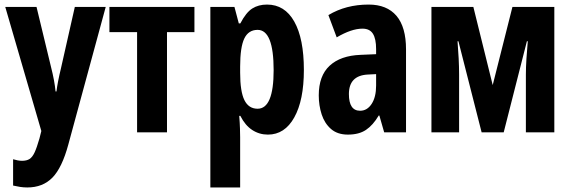

<svg xmlns="http://www.w3.org/2000/svg" viewBox="-20 -577 2492 837"><path d="M2.9 -546.9H139.2L203.1 -282.2Q210 -255.4 215.1 -228Q220.2 -200.7 222.2 -178.2H226.1Q228.5 -198.2 233.4 -223.4Q238.3 -248.5 246.1 -280.8L306.2 -546.9H440.9L277.8 53.2Q250.5 154.3 208.5 197.3Q166.5 240.2 99.1 240.2Q82.5 240.2 67.4 237.8Q52.2 235.4 37.1 231.9V117.2Q46.9 120.1 56.9 122.1Q66.9 124 76.2 124Q96.2 124 108.6 116.2Q121.1 108.4 130.9 87.4Q140.6 66.4 151.9 26.9L160.2 -5.9Z M827.6 -437H708V0H577.6V-437H457V-546.9H827.6Z M1144 -557.1Q1221.2 -557.1 1262.9 -482.9Q1304.7 -408.7 1304.7 -272Q1304.7 -140.1 1262.9 -65.2Q1221.2 9.8 1147.9 9.8Q1110.4 9.8 1079.6 -10.3Q1048.8 -30.3 1027.8 -71.8H1022.9Q1025.4 -40.5 1026.1 -17.3Q1026.9 5.9 1026.9 21V240.2H897V-546.9H1002L1021 -475.1H1027.8Q1052.7 -522.9 1079.8 -540Q1106.9 -557.1 1144 -557.1ZM1103 -446.8Q1063 -446.8 1044.9 -408.9Q1026.9 -371.1 1026.9 -287.1V-259.8Q1026.9 -178.2 1045.4 -140.6Q1064 -103 1103 -103Q1172.9 -103 1172.9 -271Q1172.9 -446.8 1103 -446.8Z M1586.9 -557.1Q1666.5 -557.1 1708.3 -508.1Q1750 -459 1750 -361.8V0H1654.8L1633.8 -73.2H1630.9Q1606 -31.2 1575.4 -10.7Q1544.9 9.8 1496.6 9.8Q1451.2 9.8 1423.1 -14.6Q1395 -39.1 1382.3 -78.1Q1369.6 -117.2 1369.6 -161.1Q1369.6 -246.6 1417 -290.5Q1464.4 -334.5 1551.8 -337.9L1619.6 -340.8V-362.8Q1619.6 -407.7 1605.7 -429.9Q1591.8 -452.1 1560.1 -452.1Q1512.2 -452.1 1447.8 -414.1L1411.6 -511.2Q1487.8 -557.1 1586.9 -557.1ZM1619.6 -253.9 1583 -252Q1501 -247.6 1501 -167Q1501 -94.2 1549.8 -94.2Q1580.6 -94.2 1600.1 -124Q1619.6 -153.8 1619.6 -204.1Z M2396.5 -546.9V0H2272.5V-252Q2272.5 -282.7 2274.9 -320.6Q2277.3 -358.4 2280.8 -397H2276.9L2175.8 0H2079.6L1978.5 -397H1974.6Q1977.5 -358.9 1979.5 -322Q1981.4 -285.2 1981.4 -252V0H1860.8V-546.9H2043.5L2127.9 -206.1L2213.9 -546.9Z"/></svg>

Font: Open Sans Condensed
Style: Bold
Weight: 700
Width: 3
Designer: Monotype Design Team
Foundry: Monotype Imaging Inc.
Version: Version 3.003; ttfautohint (v1.8.4)